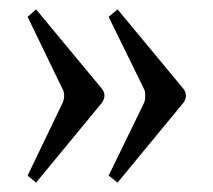

<svg xmlns="http://www.w3.org/2000/svg" viewBox="-20 -429 455 410"><path d="M212 -54 231 -39 372 -210C375 -215 377 -219 377 -225C377 -230 375 -235 372 -239L231 -409L212 -393L287 -240C290 -235 290 -230 290 -225C290 -219 290 -214 287 -208ZM39 -54 57 -39 198 -210C201 -215 203 -219 203 -225C203 -230 201 -235 198 -239L57 -409L39 -393L113 -240C116 -235 117 -230 117 -225C117 -219 116 -214 113 -208Z"/></svg>

Font: erewhon
Style: Regular
Weight: 400
Version: Version 1.0.0